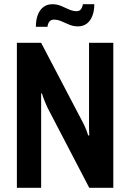

<svg xmlns="http://www.w3.org/2000/svg" viewBox="-20 -890 617 910"><path d="M60 0V-687H175L372 -311Q376 -304 381 -293Q386 -282 390.5 -270Q395 -258 398 -248H403Q402 -266 402 -283Q402 -300 402 -311V-687H517V0H403L205 -380Q200 -391 192 -410Q184 -429 179 -447H175Q175 -433 175 -414.5Q175 -396 175 -380V0ZM150 -763Q150 -795 159 -819Q168 -843 185.5 -856.5Q203 -870 228 -870Q250 -870 269 -862Q288 -854 306.5 -845.5Q325 -837 343 -837Q356 -837 363 -845.5Q370 -854 373 -870H427Q427 -839 418 -815.5Q409 -792 392 -778.5Q375 -765 349 -765Q328 -765 308.5 -773Q289 -781 271.5 -789Q254 -797 235 -797Q222 -797 214.5 -788Q207 -779 205 -763Z"/></svg>

Font: Archivo SemiBold Condensed
Style: Regular
Weight: 600
Width: 3
Version: Version 2.001